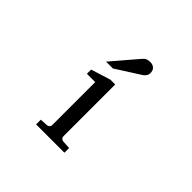

<svg xmlns="http://www.w3.org/2000/svg" viewBox="-173 -930 1127 1127"><g transform="rotate(45 390.5 -366.5)"><path d="M259.8 0V-39.1L308.6 -42Q317.9 -43 323.7 -48.8Q329.6 -54.7 329.6 -64V-420.9H260.7V-456.1L382.8 -494.1H422.4V-64Q422.4 -54.7 428.5 -48.8Q434.6 -43 443.4 -42L494.6 -39.1V0ZM521.5 -688Q521.5 -674.3 514.9 -664.6Q508.3 -654.8 498.5 -647.9L346.2 -550.8H289.6L422.4 -706.1Q428.2 -712.4 433.1 -717.5Q438 -722.7 443.8 -726.1Q449.7 -729.5 457.3 -731.2Q464.8 -732.9 475.6 -732.9Q488.8 -732.9 497.6 -728.8Q506.3 -724.6 511.7 -718.3Q517.1 -711.9 519.3 -703.9Q521.5 -695.8 521.5 -688Z"/></g></svg>

Font: BabelStone Ogham Fixed
Style: Regular
Weight: 400
Monospace: yes
Designer: Andrew West
Foundry: BabelStone
Version: Version 2.02 March 14, 2022